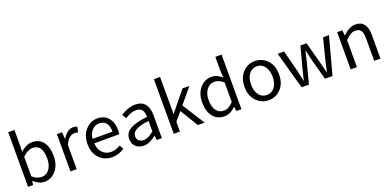

<svg xmlns="http://www.w3.org/2000/svg" viewBox="-4 -1666 5198 2569"><g transform="rotate(-20 2595.0 -382.0)"><path d="M323.2 12.7Q245.1 12.7 171.9 -54.7H168.9L161.1 0H89.8V-777.3H178.7V-564.5L175.8 -468.8Q261.7 -543.9 341.8 -543.9Q443.4 -543.9 499 -471.7Q553.7 -398.4 553.7 -274.4Q553.7 -142.6 486.3 -65.4Q418.9 12.7 323.2 12.7ZM308.6 -61.5Q376 -61.5 418.9 -119.1Q460.9 -175.8 460.9 -272.5Q460.9 -468.8 321.3 -468.8Q256.8 -468.8 178.7 -395.5V-117.2Q242.2 -61.5 308.6 -61.5Z M766.6 -530.3 774.4 -433.6H777.3Q805.7 -485.4 844.7 -514.6Q883.8 -543.9 927.7 -543.9Q961.9 -543.9 984.4 -532.2L967.8 -454.1Q945.3 -462.9 916 -462.9Q878.9 -462.9 842.8 -433.6Q806.6 -404.3 782.2 -340.8V0H693.4V-530.3Z M1286.1 12.7Q1176.8 12.7 1104.5 -62.5Q1032.2 -137.7 1032.2 -264.6Q1032.2 -388.7 1103.5 -466.8Q1174.8 -543.9 1271.5 -543.9Q1371.1 -543.9 1426.8 -477.5Q1482.4 -410.2 1482.4 -294.9Q1482.4 -269.5 1478.5 -244.1H1121.1Q1125 -159.2 1173.8 -109.4Q1221.7 -58.6 1296.9 -58.6Q1367.2 -58.6 1429.7 -100.6L1461.9 -42Q1377 12.7 1286.1 12.7ZM1404.3 -307.6Q1404.3 -387.7 1370.1 -430.7Q1335 -472.7 1272.5 -472.7Q1213.9 -472.7 1170.9 -428.7Q1127.9 -383.8 1120.1 -307.6Z M1735.4 12.7Q1667 12.7 1624 -27.3Q1580.1 -67.4 1580.1 -137.7Q1580.1 -223.6 1658.2 -270.5Q1735.4 -316.4 1906.2 -335.9Q1906.2 -469.7 1796.9 -469.7Q1721.7 -469.7 1637.7 -413.1L1602.5 -474.6Q1710.9 -543.9 1811.5 -543.9Q1905.3 -543.9 1950.2 -486.3Q1995.1 -428.7 1995.1 -326.2V0H1921.9L1914.1 -63.5H1911.1Q1819.3 12.7 1735.4 12.7ZM1760.7 -58.6Q1827.1 -58.6 1906.2 -128.9V-277.3Q1776.4 -261.7 1721.7 -229.5Q1667 -197.3 1667 -143.6Q1667 -100.6 1693.4 -80.1Q1718.8 -58.6 1760.7 -58.6Z M2252 -777.3V-250H2253.9L2481.4 -530.3H2580.1L2402.3 -317.4L2603.5 0H2506.8L2351.6 -255.9L2252 -139.6V0H2164.1V-777.3Z M2883.8 12.7Q2783.2 12.7 2724.6 -60.5Q2665 -133.8 2665 -264.6Q2665 -389.6 2732.4 -466.8Q2799.8 -543.9 2894.5 -543.9Q2938.5 -543.9 2971.7 -529.3Q3004.9 -513.7 3043.9 -481.4L3039.1 -573.2V-777.3H3127.9V0H3055.7L3046.9 -62.5H3044.9Q2967.8 12.7 2883.8 12.7ZM2903.3 -61.5Q2972.7 -61.5 3039.1 -134.8V-413.1Q2976.6 -468.8 2910.2 -468.8Q2844.7 -468.8 2800.8 -412.1Q2756.8 -355.5 2756.8 -265.6Q2756.8 -168.9 2794.9 -115.2Q2833 -61.5 2903.3 -61.5Z M3514.6 12.7Q3412.1 12.7 3340.8 -62.5Q3268.6 -137.7 3268.6 -264.6Q3268.6 -392.6 3340.8 -468.8Q3412.1 -543.9 3514.6 -543.9Q3617.2 -543.9 3689.5 -468.8Q3760.7 -392.6 3760.7 -264.6Q3760.7 -137.7 3689.5 -62.5Q3617.2 12.7 3514.6 12.7ZM3514.6 -61.5Q3584 -61.5 3627 -117.2Q3668.9 -172.9 3668.9 -264.6Q3668.9 -356.4 3627 -413.1Q3584 -469.7 3514.6 -469.7Q3446.3 -469.7 3404.3 -413.1Q3361.3 -356.4 3361.3 -264.6Q3361.3 -172.9 3403.3 -117.2Q3445.3 -61.5 3514.6 -61.5Z M3927.7 -530.3 4006.8 -223.6Q4036.1 -84 4038.1 -75.2H4043Q4070.3 -193.4 4079.1 -223.6L4161.1 -530.3H4248L4331.1 -223.6Q4335 -207 4342.8 -176.8Q4350.6 -146.5 4356.4 -122.1Q4362.3 -97.7 4368.2 -75.2H4372.1Q4377.9 -102.5 4389.6 -151.4Q4400.4 -200.2 4405.3 -223.6L4483.4 -530.3H4567.4L4424.8 0H4317.4L4240.2 -286.1Q4239.3 -289.1 4204.1 -438.5H4199.2Q4175.8 -333 4163.1 -284.2L4088.9 0H3984.4L3836.9 -530.3Z M4756.8 -530.3 4764.6 -454.1H4767.6Q4859.4 -543.9 4945.3 -543.9Q5107.4 -543.9 5107.4 -335.9V0H5018.6V-324.2Q5018.6 -398.4 4995.1 -432.6Q4970.7 -465.8 4918 -465.8Q4878.9 -465.8 4847.7 -447.3Q4816.4 -428.7 4772.5 -384.8V0H4683.6V-530.3Z"/></g></svg>

Font: Noto Traditional Nushu
Style: Regular
Weight: 400
Designer: LIU Zhao
Foundry: Z&Z Studio
Version: Version 1.001; ttfautohint (v1.8.3) -l 8 -r 50 -G 200 -x 14 